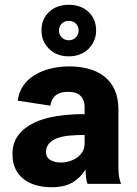

<svg xmlns="http://www.w3.org/2000/svg" viewBox="-20 -767 570 801"><path d="M153 -640Q153 -687 184.5 -717Q216 -747 267 -747Q318 -747 349.5 -717Q381 -687 381 -640Q381 -595 349.5 -563.5Q318 -532 267 -532Q216 -532 184.5 -563.5Q153 -595 153 -640ZM237.5 -668.5Q226 -657 226 -640Q226 -623 237.5 -611Q249 -599 267 -599Q285 -599 296.5 -611Q308 -623 308 -640Q308 -657 296.5 -668.5Q285 -680 267 -680Q249 -680 237.5 -668.5ZM346 0Q342 -5 339.5 -22.5Q337 -40 337 -60Q316 -26 283 -6Q250 14 196 14Q119 14 75.5 -22.5Q32 -59 32 -124Q32 -172 57 -204Q82 -236 123.5 -255.5Q165 -275 219.5 -283Q274 -291 333 -291V-322Q333 -349 316.5 -366.5Q300 -384 265 -384Q227 -384 209 -366Q191 -348 191 -326L54 -347Q58 -381 76 -408Q94 -435 123 -453Q152 -471 189.5 -480.5Q227 -490 269 -490Q312 -490 349.5 -480Q387 -470 415 -448Q443 -426 458.5 -392Q474 -358 474 -310V-67Q474 -46 477 -29Q480 -12 485 0ZM234 -89Q253 -89 270.5 -94.5Q288 -100 302 -110Q316 -120 324.5 -134.5Q333 -149 333 -168V-204Q297 -204 267 -201Q237 -198 216 -189.5Q195 -181 183.5 -167Q172 -153 172 -132Q172 -110 190 -99.5Q208 -89 234 -89Z"/></svg>

Font: Post Grotesk Bold
Style: Bold
Weight: 700
Version: Version 1.0